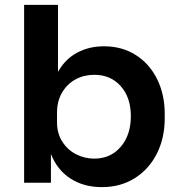

<svg xmlns="http://www.w3.org/2000/svg" viewBox="-20 -750 739 788"><path d="M189 -118V0H79V-730H218V-455Q247 -507 296 -533.5Q345 -560 407 -560Q481 -560 537.5 -524Q594 -488 625 -425Q656 -362 656 -284V-263Q656 -184 624 -120Q592 -56 533.5 -19Q475 18 398 18Q324 18 269.5 -17Q215 -52 189 -118ZM517 -273Q517 -350 475.5 -396.5Q434 -443 367 -443Q325 -443 290.5 -424.5Q256 -406 235 -370.5Q214 -335 214 -288V-248Q214 -203 235.5 -169Q257 -135 292 -117Q327 -99 367 -99Q434 -99 475.5 -147.5Q517 -196 517 -273Z"/></svg>

Font: Sora-SIA SemiBold
Style: Regular
Weight: 600
Designer: Jonathan Barnbrook, Julián Moncada
Foundry: Barnbrook Fonts
Version: Version 2.000